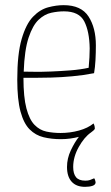

<svg xmlns="http://www.w3.org/2000/svg" viewBox="-20 -530 430 745"><path d="M310 195Q276 195 258 175Q240 155 240 118Q240 85 254.5 54Q269 23 286 1Q271 5 253 7.5Q235 10 216 10Q180 10 149 2.5Q118 -5 95 -28Q72 -51 59.5 -97.5Q47 -144 47 -221Q47 -320 64 -378.5Q81 -437 108 -465Q135 -493 166.5 -501.5Q198 -510 227 -510Q295 -510 323.5 -466Q352 -422 352 -354Q352 -325 350.5 -297Q349 -269 345 -246Q304 -238 260.5 -234Q217 -230 178 -229Q139 -228 110.5 -228Q82 -228 71 -228Q71 -153 82.5 -109.5Q94 -66 114 -45.5Q134 -25 160 -19.5Q186 -14 215 -14Q252 -14 286.5 -23.5Q321 -33 343 -51Q346 -45 347 -40Q348 -35 348 -32Q348 -28 342.5 -23.5Q337 -19 333 -16Q307 2 285.5 40.5Q264 79 264 118Q264 144 275 157.5Q286 171 311 171Q322 171 329 168.5Q336 166 345 162Q347 163 347.5 165Q348 167 349 169Q351 175 351 177Q351 187 339 191Q327 195 310 195ZM72 -252Q83 -252 111.5 -251.5Q140 -251 177.5 -252.5Q215 -254 253.5 -257Q292 -260 324 -267Q326 -290 327 -307Q328 -324 328 -342Q327 -408 307 -447Q287 -486 228 -486Q205 -486 179 -480.5Q153 -475 130 -453.5Q107 -432 91 -384Q75 -336 72 -252Z"/></svg>

Font: Yanone Kaffeesatz ExtraLight
Style: Regular
Weight: 200
Designer: Yanone (Cyrillic: Daniel Pouzeot, Huerta Tipografica, and Cyreal)
Foundry: Yanone
Version: Version 2.003